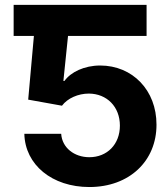

<svg xmlns="http://www.w3.org/2000/svg" viewBox="-20 -747 676 777"><path d="M35.2 -727.3V-601.6H117.2L94.1 -343.8L230.8 -319.2C253.2 -349.4 296.5 -368.3 339.5 -368.3C412.6 -367.9 465.2 -315 465.2 -238.6C465.2 -163 413.7 -110.8 341.6 -110.8C280.5 -110.8 231.2 -149.1 227.6 -205.6H78.5C81.3 -79.9 191.1 9.9 341.6 9.9C503.6 9.9 613.6 -95.5 613.3 -242.5C613.6 -381.7 516.3 -481.9 385.3 -481.9C321.4 -481.9 266.3 -455.3 240.8 -419.4H236.5L255.3 -601.6H573.2V-727.3Z"/></svg>

Font: Inter-Hewn
Style: Bold
Weight: 700
Designer: Rasmus Andersson
Foundry: rsms
Version: Version 3.012;git-f93a4a705